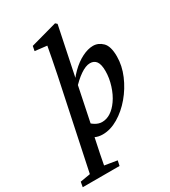

<svg xmlns="http://www.w3.org/2000/svg" viewBox="-270 -775 967 1093"><g transform="rotate(-30 213.5 -228.5)"><path d="M6 215 137 -406Q148 -461 157.5 -509Q167 -557 175 -603L205 -580L93 -593L99 -624L273 -672L284 -662L215 -330L213 -317L154 -32L148 -18Q135 42 123.5 99Q112 156 102 215ZM99 -35 137 -104Q181 -51 225 -51Q255 -51 282 -68.5Q309 -86 332 -119Q356 -153 371 -200.5Q386 -248 386 -293Q386 -337 372 -356.5Q358 -376 331 -376Q303 -376 266.5 -351Q230 -326 191 -282L183 -294Q211 -342 247.5 -378Q284 -414 323 -433.5Q362 -453 395 -453Q430 -453 457 -426.5Q484 -400 484 -333Q484 -272 458 -211Q432 -150 389.5 -99.5Q347 -49 295.5 -18.5Q244 12 193 12Q165 12 143 1.5Q121 -9 99 -35ZM55 164H82L192 182L185 215H-57L-51 182Z"/></g></svg>

Font: Lisu Bosa
Style: Bold Italic
Weight: 700
Italic angle: -19°
Designer: David Morse, Annie Olsen, Victor Gaultney, Frank Grießhammer (Latin)
Foundry: SIL International
Version: Version 2.000